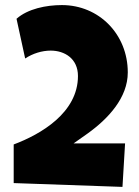

<svg xmlns="http://www.w3.org/2000/svg" viewBox="-20 -753 549 760"><path d="M464.8 -13.2 475.1 -185.5H271.5L326.2 -224.1C408.7 -283.2 485.8 -366.2 485.8 -466.3C485.8 -617.7 371.6 -732.9 225.1 -732.9C162.6 -732.9 90.3 -718.3 45.4 -678.7L79.6 -521.5C109.9 -541.5 146.5 -552.7 180.7 -552.7C235.8 -552.7 288.6 -521 288.6 -452.1C288.6 -306.6 141.1 -221.2 34.2 -181.2V-28.3Z"/></svg>

Font: Luckiest Guy
Style: Regular
Weight: 400
Designer: Astigmatic (AOETI)
Foundry: Astigmatic (AOETI)
Version: Version 1.001